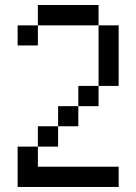

<svg xmlns="http://www.w3.org/2000/svg" viewBox="-20 -740 540 760"><path d="M129.9 -560.1H49.8V-639.6H129.9ZM449.7 -399.9H370.1V-639.6H449.7ZM49.8 -159.7H129.9V-80.1H449.7V0H49.8ZM370.1 -639.6H129.9V-720.2H370.1ZM210 -159.7H129.9V-240.2H210ZM290 -240.2H210V-319.8H290ZM370.1 -319.8H290V-399.9H370.1Z"/></svg>

Font: W95FA
Style: Regular
Weight: 400
Designer: FontsArena.com
Foundry: Alina Sava
Version: Version 1.002;Fontself Maker 3.4.0